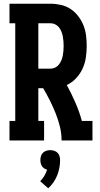

<svg xmlns="http://www.w3.org/2000/svg" viewBox="-20 -755 540 1032"><path d="M31 0V-105H62V-630H31V-735H252Q280 -735 308 -728.5Q336 -722 359.5 -706.5Q383 -691 400.5 -668Q418 -645 428.5 -619Q439 -593 442.5 -564.5Q446 -536 446 -508Q446 -477 441.5 -446Q437 -415 424 -386.5Q411 -358 389 -334.5Q367 -311 339 -298Q364 -252 385 -204Q406 -156 420 -105H477V0H311Q311 -38 302 -74.5Q293 -111 279 -146Q265 -181 248 -215Q231 -249 212 -281H186V-105H217V0ZM186 -386H252Q265 -386 277 -392Q289 -398 297 -408.5Q305 -419 310 -431Q315 -443 317.5 -456Q320 -469 321 -482Q322 -495 322 -508Q322 -521 321 -534Q320 -547 317.5 -560Q315 -573 310 -585.5Q305 -598 297 -608Q289 -618 277 -624Q265 -630 252 -630H186ZM239 257 196 219Q209 206 218.5 190Q228 174 233 157Q225 155 217.5 150Q210 145 205.5 138Q201 131 199 122.5Q197 114 197 105Q197 95 200 84.5Q203 74 210.5 66.5Q218 59 228.5 55.5Q239 52 250 52Q261 52 271.5 55.5Q282 59 289.5 66.5Q297 74 300 84.5Q303 95 303 105Q303 127 299 148Q295 169 287 188.5Q279 208 267 225.5Q255 243 239 257Z"/></svg>

Font: Iosevka Curly Slab Extrabold
Style: Regular
Weight: 800
Monospace: yes
Designer: Belleve Invis
Foundry: Belleve Invis
Version: Version 22.1.2; ttfautohint (v1.8.4)